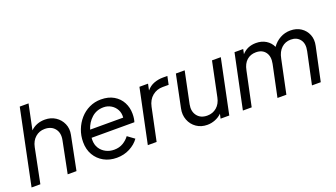

<svg xmlns="http://www.w3.org/2000/svg" viewBox="-64 -1243 3082 1763"><g transform="rotate(-20 1476.5 -361.5)"><path d="M14 0 166 -735H252L201 -490Q257 -544 341 -544Q399 -544 443.5 -515Q488 -486 509.5 -437Q531 -388 519 -330L453 0H367L429 -310Q443 -378 409 -421Q375 -464 310 -464Q257 -464 218.5 -430.5Q180 -397 168 -338L100 0Z M845 12Q774 12 719 -18.5Q664 -49 632.5 -103Q601 -157 601 -229Q601 -292 622.5 -348Q644 -404 682.5 -448Q721 -492 773.5 -517Q826 -542 887 -542Q961 -542 1012.5 -511.5Q1064 -481 1090.5 -430.5Q1117 -380 1117 -320Q1117 -294 1114 -274.5Q1111 -255 1106 -240H688Q687 -229 687 -218Q687 -172 708.5 -138Q730 -104 766.5 -85Q803 -66 847 -66Q897 -66 934.5 -88.5Q972 -111 996 -144L1063 -95Q1030 -48 972.5 -18Q915 12 845 12ZM886 -466Q817 -466 769 -423Q721 -380 701 -315H1024Q1028 -359 1009.5 -393Q991 -427 958 -446.5Q925 -466 886 -466Z M1150 0 1261 -530H1345L1332 -468Q1363 -505 1405 -520.5Q1447 -536 1493 -536H1536L1519 -455H1460Q1403 -455 1360 -420Q1317 -385 1303 -320L1236 0Z M1729 12Q1669 12 1624 -19Q1579 -50 1559 -102Q1539 -154 1552 -214L1617 -530H1703L1639 -221Q1626 -156 1659 -112Q1692 -68 1758 -68Q1811 -68 1849.5 -101Q1888 -134 1900 -193L1970 -530H2056L1946 0H1861L1871 -45Q1844 -18 1806.5 -3Q1769 12 1729 12Z M2079 0 2190 -530H2275L2265 -483Q2318 -542 2403 -542Q2458 -542 2499.5 -516.5Q2541 -491 2561 -447Q2593 -492 2639 -517Q2685 -542 2738 -542Q2798 -542 2841 -513.5Q2884 -485 2903.5 -437Q2923 -389 2910 -329L2840 0H2754L2820 -310Q2835 -380 2804 -421Q2773 -462 2714 -462Q2660 -462 2622.5 -427Q2585 -392 2573 -329L2504 0H2417L2482 -310Q2496 -379 2465.5 -420.5Q2435 -462 2373 -462Q2320 -462 2284 -430Q2248 -398 2236 -336L2165 0Z"/></g></svg>

Font: Plus Jakarta Display
Style: Italic
Weight: 400
Italic angle: -12°
Designer: Gumpita Rahayu
Foundry: Tokotype Studio
Version: Version 1.000